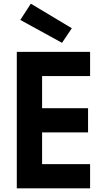

<svg xmlns="http://www.w3.org/2000/svg" viewBox="-20 -1020 564 1040"><path d="M71 0V-739H468V-608H208V-434H457V-303H208V-131H468V0ZM90 -912 147 -1000 369 -867 316 -788Z"/></svg>

Font: Involve
Style: Bold
Weight: 700
Designer: Stefan Peev
Foundry: Context Ltd.
Version: Version 1.001